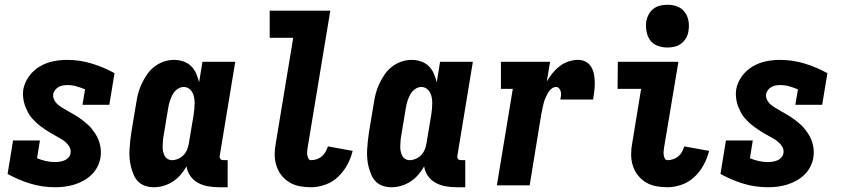

<svg xmlns="http://www.w3.org/2000/svg" viewBox="-20 -780 3540 808"><path d="M212 8Q157 8 107 -7.5Q57 -23 12 -48L35 -189H148L136 -114Q153 -107 172 -102.5Q191 -98 211 -98Q221 -98 231 -99.5Q241 -101 251 -105Q261 -109 268.5 -117.5Q276 -126 277 -136Q279 -149 273 -160.5Q267 -172 257.5 -180.5Q248 -189 237 -195.5Q226 -202 215 -208Q204 -214 193 -220.5Q182 -227 171.5 -234Q161 -241 151 -248.5Q141 -256 132 -264.5Q123 -273 114.5 -282.5Q106 -292 100 -303Q94 -314 89 -325.5Q84 -337 81 -349.5Q78 -362 77 -375.5Q76 -389 78 -403Q83 -432 101.5 -458Q120 -484 147 -500Q174 -516 203.5 -522Q233 -528 262 -528Q316 -528 366.5 -512.5Q417 -497 462 -472L440 -339H327L338 -404Q321 -411 302.5 -416.5Q284 -422 264 -422Q255 -422 245.5 -420.5Q236 -419 227.5 -414.5Q219 -410 212.5 -402Q206 -394 204 -385Q202 -372 208 -360Q214 -348 223.5 -340Q233 -332 244 -325.5Q255 -319 266 -312.5Q277 -306 288 -300Q299 -294 309.5 -287Q320 -280 330 -272Q340 -264 349.5 -255.5Q359 -247 366.5 -237.5Q374 -228 381 -217.5Q388 -207 393 -195Q398 -183 401 -170.5Q404 -158 404.5 -144.5Q405 -131 403 -118Q400 -98 390.5 -79Q381 -60 365.5 -45Q350 -30 331 -19.5Q312 -9 292 -3Q272 3 252 5.5Q232 8 212 8Z M628 8Q609 8 592 2.5Q575 -3 562.5 -15Q550 -27 543 -43.5Q536 -60 531.5 -77Q527 -94 525.5 -112.5Q524 -131 525 -149.5Q526 -168 528 -187Q530 -206 533 -225L553 -345Q556 -366 561.5 -387Q567 -408 576.5 -428Q586 -448 599 -467Q612 -486 630.5 -500Q649 -514 670 -521Q691 -528 712 -528Q733 -528 752 -521.5Q771 -515 784.5 -501.5Q798 -488 805.5 -470.5Q813 -453 818 -434L832 -520H970L905 -126Q904 -122 904.5 -118Q905 -114 907.5 -111Q910 -108 913.5 -107Q917 -106 921 -106H938V8H902Q878 8 855.5 4Q833 0 813.5 -10.5Q794 -21 781 -39.5Q768 -58 765 -80Q755 -62 740.5 -45Q726 -28 707.5 -16Q689 -4 668.5 2Q648 8 628 8ZM704 -106Q717 -106 730.5 -112Q744 -118 753.5 -128.5Q763 -139 768 -152Q773 -165 775 -178L795 -298Q797 -310 798 -322.5Q799 -335 799 -346.5Q799 -358 797 -369.5Q795 -381 789.5 -391Q784 -401 774.5 -407.5Q765 -414 753 -414Q739 -414 726 -404.5Q713 -395 706 -381.5Q699 -368 694.5 -354Q690 -340 688 -326L668 -206Q666 -195 665.5 -184.5Q665 -174 664.5 -164Q664 -154 666 -144Q668 -134 672.5 -125Q677 -116 685.5 -111Q694 -106 704 -106Z M1289 8Q1264 8 1240.5 3.5Q1217 -1 1197.5 -13Q1178 -25 1164 -43Q1150 -61 1143 -83.5Q1136 -106 1136 -130.5Q1136 -155 1141 -180L1214 -621H1115V-735H1370L1275 -161Q1274 -153 1273 -145Q1272 -137 1273 -129Q1274 -121 1277.5 -113.5Q1281 -106 1289 -106Q1301 -106 1313 -110Q1325 -114 1334.5 -122Q1344 -130 1350 -141Q1356 -152 1360 -164L1464 -145Q1457 -115 1441.5 -86.5Q1426 -58 1403 -36Q1380 -14 1349.5 -3Q1319 8 1289 8Z M1628 8Q1609 8 1592 2.5Q1575 -3 1562.5 -15Q1550 -27 1543 -43.5Q1536 -60 1531.5 -77Q1527 -94 1525.5 -112.5Q1524 -131 1525 -149.5Q1526 -168 1528 -187Q1530 -206 1533 -225L1553 -345Q1556 -366 1561.5 -387Q1567 -408 1576.5 -428Q1586 -448 1599 -467Q1612 -486 1630.5 -500Q1649 -514 1670 -521Q1691 -528 1712 -528Q1733 -528 1752 -521.5Q1771 -515 1784.5 -501.5Q1798 -488 1805.5 -470.5Q1813 -453 1818 -434L1832 -520H1970L1905 -126Q1904 -122 1904.5 -118Q1905 -114 1907.5 -111Q1910 -108 1913.5 -107Q1917 -106 1921 -106H1938V8H1902Q1878 8 1855.5 4Q1833 0 1813.5 -10.5Q1794 -21 1781 -39.5Q1768 -58 1765 -80Q1755 -62 1740.5 -45Q1726 -28 1707.5 -16Q1689 -4 1668.5 2Q1648 8 1628 8ZM1704 -106Q1717 -106 1730.5 -112Q1744 -118 1753.5 -128.5Q1763 -139 1768 -152Q1773 -165 1775 -178L1795 -298Q1797 -310 1798 -322.5Q1799 -335 1799 -346.5Q1799 -358 1797 -369.5Q1795 -381 1789.5 -391Q1784 -401 1774.5 -407.5Q1765 -414 1753 -414Q1739 -414 1726 -404.5Q1713 -395 1706 -381.5Q1699 -368 1694.5 -354Q1690 -340 1688 -326L1668 -206Q1666 -195 1665.5 -184.5Q1665 -174 1664.5 -164Q1664 -154 1666 -144Q1668 -134 1672.5 -125Q1677 -116 1685.5 -111Q1694 -106 1704 -106Z M2071 0 2138 -406H2088V-520H2295L2281 -437Q2291 -455 2305 -472Q2319 -489 2336 -502Q2353 -515 2373 -521.5Q2393 -528 2413 -528Q2431 -528 2445.5 -520Q2460 -512 2468.5 -497.5Q2477 -483 2480 -466Q2483 -449 2483 -431.5Q2483 -414 2481 -396.5Q2479 -379 2476 -361H2338Q2340 -369 2341 -377.5Q2342 -386 2340 -394Q2338 -402 2333 -408Q2328 -414 2320 -414Q2309 -414 2299.5 -405.5Q2290 -397 2284.5 -386.5Q2279 -376 2274.5 -365.5Q2270 -355 2267.5 -344Q2265 -333 2262.5 -322Q2260 -311 2258 -300L2209 0Z M2789 8Q2764 8 2740.5 3.5Q2717 -1 2697.5 -13Q2678 -25 2664 -43Q2650 -61 2643 -83.5Q2636 -106 2636 -130.5Q2636 -155 2641 -180L2678 -406H2579L2580 -520H2835L2775 -161Q2774 -153 2773 -145Q2772 -137 2773 -129Q2774 -121 2777.5 -113.5Q2781 -106 2789 -106Q2801 -106 2813 -110Q2825 -114 2834.5 -122Q2844 -130 2850 -141Q2856 -152 2860 -164L2964 -145Q2957 -115 2941.5 -86.5Q2926 -58 2903 -36Q2880 -14 2849.5 -3Q2819 8 2789 8ZM2789 -580Q2767 -580 2747 -587.5Q2727 -595 2715.5 -611.5Q2704 -628 2700.5 -649Q2697 -670 2700 -692Q2703 -707 2710.5 -720.5Q2718 -734 2730.5 -743.5Q2743 -753 2758.5 -756.5Q2774 -760 2789 -760Q2811 -760 2830.5 -752.5Q2850 -745 2862 -728.5Q2874 -712 2877.5 -691Q2881 -670 2877 -648Q2875 -633 2867 -619.5Q2859 -606 2846.5 -596.5Q2834 -587 2819 -583.5Q2804 -580 2789 -580Z M3212 8Q3157 8 3107 -7.5Q3057 -23 3012 -48L3035 -189H3148L3136 -114Q3153 -107 3172 -102.5Q3191 -98 3211 -98Q3221 -98 3231 -99.5Q3241 -101 3251 -105Q3261 -109 3268.5 -117.5Q3276 -126 3277 -136Q3279 -149 3273 -160.5Q3267 -172 3257.5 -180.5Q3248 -189 3237 -195.5Q3226 -202 3215 -208Q3204 -214 3193 -220.5Q3182 -227 3171.5 -234Q3161 -241 3151 -248.5Q3141 -256 3132 -264.5Q3123 -273 3114.5 -282.5Q3106 -292 3100 -303Q3094 -314 3089 -325.5Q3084 -337 3081 -349.5Q3078 -362 3077 -375.5Q3076 -389 3078 -403Q3083 -432 3101.5 -458Q3120 -484 3147 -500Q3174 -516 3203.5 -522Q3233 -528 3262 -528Q3316 -528 3366.5 -512.5Q3417 -497 3462 -472L3440 -339H3327L3338 -404Q3321 -411 3302.5 -416.5Q3284 -422 3264 -422Q3255 -422 3245.5 -420.5Q3236 -419 3227.5 -414.5Q3219 -410 3212.5 -402Q3206 -394 3204 -385Q3202 -372 3208 -360Q3214 -348 3223.5 -340Q3233 -332 3244 -325.5Q3255 -319 3266 -312.5Q3277 -306 3288 -300Q3299 -294 3309.5 -287Q3320 -280 3330 -272Q3340 -264 3349.5 -255.5Q3359 -247 3366.5 -237.5Q3374 -228 3381 -217.5Q3388 -207 3393 -195Q3398 -183 3401 -170.5Q3404 -158 3404.5 -144.5Q3405 -131 3403 -118Q3400 -98 3390.5 -79Q3381 -60 3365.5 -45Q3350 -30 3331 -19.5Q3312 -9 3292 -3Q3272 3 3252 5.5Q3232 8 3212 8Z"/></svg>

Font: Iosevka Curly Slab Heavy
Style: Italic
Weight: 900
Italic angle: -9°
Monospace: yes
Designer: Belleve Invis
Foundry: Belleve Invis
Version: Version 22.1.2; ttfautohint (v1.8.4)